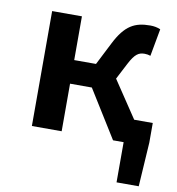

<svg xmlns="http://www.w3.org/2000/svg" viewBox="-86 -667 873 946"><g transform="rotate(10 350.0 -194.0)"><path d="M592 -118 469 -302 511 -383C539 -437 558 -447 587 -447C598 -447 607 -445 616 -442L641 -579C625 -586 608 -589 590 -589C513 -589 465 -565 416 -468L359 -356H250V-575H101V0H250V-238H359L507 0H560V201H671L685 -20V-118Z"/></g></svg>

Font: Kawkab Mono
Style: Bold
Weight: 700
Monospace: yes
Designer: Abdullah Arif
Foundry: Abdullah Arif
Version: Version 1.000;PS 000.500;hotconv 1.0.88;makeotf.lib2.5.64775